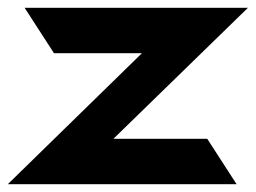

<svg xmlns="http://www.w3.org/2000/svg" viewBox="-52 -471 654 491"><path d="M-32 0H553L478 -116H238L582 -451H11L86 -335H311Z"/></svg>

Font: Charger Pro
Style: UltraExt
Weight: 900
Designer: Jasper
Foundry: Cannot Into Space Fonts
Version: Version 1.09